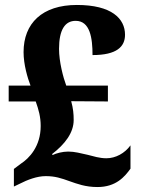

<svg xmlns="http://www.w3.org/2000/svg" viewBox="-20 -744 568 774"><path d="M373 10C448 10 483 -32 506 -64V-158C483 -126 446 -106 409 -106C381 -106 357 -114 333 -120C306 -126 281 -133 255 -133C232 -133 206 -126 192 -119L190 -123C242 -163 277 -209 277 -260C277 -285 275 -307 267 -336L415 -335V-399H247C235 -431 218 -495 218 -547C218 -624 242 -660 285 -660C343 -660 353 -591 353 -522C451 -522 484 -556 484 -604C484 -669 430 -724 290 -724C150 -724 75 -650 75 -534C75 -484 91 -430 103 -399H15V-335H124C136 -301 144 -273 144 -236C144 -154 98 -106 64 -84L36 -63V8L59 -3C90 -19 129 -34 164 -34C202 -34 226 -26 262 -13C291 -3 324 10 373 10Z"/></svg>

Font: Noto Serif Sinhala SemiCondensed ExtraBold
Style: Regular
Weight: 800
Width: 4
Designer: Jelle Bosma - Monotype Design Team
Foundry: Monotype Imaging Inc.
Version: Version 2.007